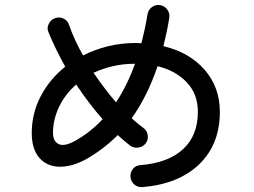

<svg xmlns="http://www.w3.org/2000/svg" viewBox="-20 -786 1040 786"><path d="M562 -20Q543 -19 529.5 -31Q516 -43 514 -62Q513 -81 524.5 -95Q536 -109 555 -110Q668 -119 729 -175Q790 -231 790 -328Q790 -401 744.5 -449Q699 -497 625 -515Q583 -391 519 -302Q531 -291 543 -281Q555 -271 566 -263Q581 -253 584.5 -234Q588 -215 577 -200Q566 -185 547.5 -182Q529 -179 514 -189Q501 -199 488 -210Q475 -221 462 -233Q403 -174 332 -134Q273 -102 222 -103.5Q171 -105 140.5 -140.5Q110 -176 110 -242Q110 -322 147 -392.5Q184 -463 247 -513Q227 -549 209.5 -585Q192 -621 178 -655Q171 -672 180 -689Q189 -706 206 -712Q224 -718 241 -709.5Q258 -701 263 -683Q273 -654 287.5 -622.5Q302 -591 320 -559Q367 -583 421.5 -596.5Q476 -610 535 -610Q541 -610 547 -609.5Q553 -609 559 -609Q566 -637 572.5 -667Q579 -697 584 -728Q587 -746 602 -757Q617 -768 636 -765Q654 -762 665 -746.5Q676 -731 673 -713Q668 -682 662 -653.5Q656 -625 649 -597Q755 -572 817.5 -500.5Q880 -429 880 -328Q880 -195 795.5 -113.5Q711 -32 562 -20ZM285 -208Q350 -244 400 -298Q372 -330 344.5 -366Q317 -402 292 -440Q246 -400 221.5 -348Q197 -296 197 -242Q197 -208 219.5 -196.5Q242 -185 285 -208ZM455 -367Q501 -437 533 -525Q484 -525 441.5 -515Q399 -505 363 -488Q408 -422 455 -367Z"/></svg>

Font: Zen Maru Gothic Medium
Style: Regular
Weight: 500
Designer: Yoshimichi Ohira
Foundry: Positype
Version: Version 1.001